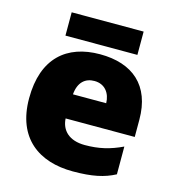

<svg xmlns="http://www.w3.org/2000/svg" viewBox="-109 -813 835 915"><g transform="rotate(15 309.0 -355.5)"><path d="M487 -721H132V-606H487ZM315 -563C152 -563 42 -472 42 -273C42 -76 166 10 333 10C429 10 487 -3 540 -31V-168C479 -139 425 -126 356 -126C278 -126 238 -167 235 -225H576V-310C576 -479 476 -563 315 -563ZM322 -433C374 -433 402 -394 403 -345H239C244 -406 277 -433 322 -433Z"/></g></svg>

Font: Noto Sans Myanmar UI Black
Style: Regular
Weight: 900
Designer: Monotype Design Team
Foundry: Monotype Imaging Inc.
Version: Version 2.103